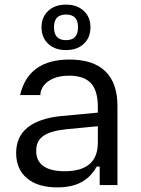

<svg xmlns="http://www.w3.org/2000/svg" viewBox="-20 -802 609 832"><path d="M50 -139Q50 -209 99 -249Q148 -289 244 -299L404 -314V-339Q404 -409 374 -441.5Q344 -474 279 -474Q237 -474 209 -461Q181 -448 168 -429Q155 -410 155 -391V-390H67Q103 -544 281 -544Q384 -544 436.5 -493Q489 -442 489 -343V0H412V-80H399Q374 -35 332.5 -12.5Q291 10 228 10Q144 10 97 -29.5Q50 -69 50 -139ZM260 -60Q404 -60 404 -184V-255L268 -242Q200 -235 168.5 -213.5Q137 -192 137 -150V-147Q137 -104 168.5 -82Q200 -60 260 -60ZM160 -684Q160 -728 189 -755Q218 -782 266 -782Q314 -782 343 -755Q372 -728 372 -684Q372 -639 343 -612Q314 -585 266 -585Q218 -585 189 -612Q160 -639 160 -684ZM266 -628Q318 -628 318 -683V-685Q318 -739 266 -739Q214 -739 214 -685V-683Q214 -628 266 -628Z"/></svg>

Font: Mozilla Text BETA
Style: Regular
Weight: 400
Designer: Studio DRAMA
Foundry: Studio DRAMA
Version: Version 0.100